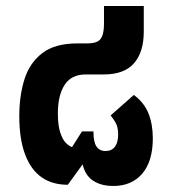

<svg xmlns="http://www.w3.org/2000/svg" viewBox="-20 -604 569 637"><path d="M356 13Q311 13 283.5 -8.5Q256 -30 251 -78H268L205 9Q154 9 118.5 -15.5Q83 -40 63.5 -91Q44 -142 44 -219Q44 -286 61 -340.5Q78 -395 120 -427.5Q162 -460 237 -460H268Q291 -460 303 -466Q315 -472 320 -487Q325 -502 325 -526V-584H457V-499Q457 -431 424.5 -394Q392 -357 324 -357H264Q217 -357 194.5 -322.5Q172 -288 172 -228Q172 -189 179.5 -165.5Q187 -142 197.5 -131Q208 -120 219 -116L252 -168H290Q290 -133 300 -118Q310 -103 330 -103Q351 -103 361.5 -117.5Q372 -132 372 -158Q372 -183 363 -198Q354 -213 347 -221L424 -289Q458 -264 472.5 -228Q487 -192 487 -145Q487 -69 452 -28Q417 13 356 13Z"/></svg>

Font: Noto Sans Thai SemiCondensed
Style: Bold
Weight: 700
Width: 4
Designer: Monotype Design Team
Foundry: Monotype Imaging Inc.
Version: Version 2.001